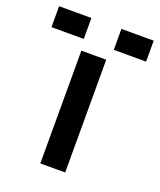

<svg xmlns="http://www.w3.org/2000/svg" viewBox="-172 -699 647 776"><g transform="rotate(20 151.5 -311.5)"><path d="M201 0H94V-485H201ZM216 -623H355V-533H216ZM-52 -623H87V-533H-52Z"/></g></svg>

Font: Sarpanch Medium
Style: Regular
Weight: 500
Designer: Manushi Parikh (Devanagari and Latin), Jyotish Sonowal (Devanagari)
Foundry: Indian Type Foundry
Version: Version 2.004;PS 1.0;hotconv 1.0.78;makeotf.lib2.5.61930; tt